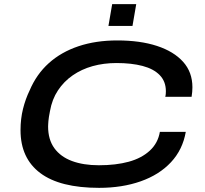

<svg xmlns="http://www.w3.org/2000/svg" viewBox="-20 -894 988 926"><path d="M458 12Q269 12 174 -59.5Q79 -131 79 -266Q79 -321 91 -369Q103 -417 123 -458Q156 -536 215.5 -589.5Q275 -643 358.5 -671Q442 -699 546 -699Q656 -699 737 -672.5Q818 -646 863 -596Q908 -546 908 -473Q908 -462 907 -450.5Q906 -439 904 -427H777Q779 -434 779.5 -441.5Q780 -449 780 -454Q780 -501 750.5 -531.5Q721 -562 667.5 -576Q614 -590 542 -590Q480 -590 426.5 -575Q373 -560 330.5 -530.5Q288 -501 259.5 -458Q231 -415 221 -358Q218 -342 216 -330.5Q214 -319 213.5 -310.5Q213 -302 212.5 -295.5Q212 -289 212 -284Q212 -221 242 -179.5Q272 -138 327 -117.5Q382 -97 457 -97Q539 -97 601 -114Q663 -131 702.5 -167.5Q742 -204 751 -258H876Q861 -172 804.5 -111.5Q748 -51 658.5 -19.5Q569 12 458 12ZM503 -769 521 -874H637L619 -769Z"/></svg>

Font: Archivo Expanded Medium
Style: Italic
Weight: 500
Width: 7
Italic angle: -10°
Designer: Hector Gatti
Foundry: Omnibus-Type
Version: Version 2.001